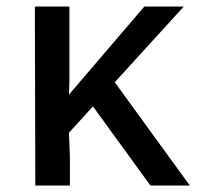

<svg xmlns="http://www.w3.org/2000/svg" viewBox="-20 -577 611 597"><path d="M269 -246.1 194.3 -164.1 197.3 -92.8V0H89.8L88.4 -556.6H195.8V-321.8L194.3 -282.7L428.7 -556.6H551.3L336.9 -321.3L570.3 0H447.8Z"/></svg>

Font: Merriweather Sans
Style: Regular
Weight: 400
Designer: Eben Sorkin
Foundry: Eben Sorkin
Version: Version 1.006; ttfautohint (v1.4.1) -l 6 -r 50 -G 0 -x 11 -H